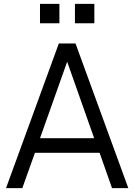

<svg xmlns="http://www.w3.org/2000/svg" viewBox="-20 -969 692 989"><path d="M286 -849V-949H186V-849ZM466 -849V-949H366V-849ZM95 0 160 -182H493L557 0H641L369 -745H283L11 0ZM186 -257 326 -651 465 -257Z"/></svg>

Font: Plus Jakarta Sans
Style: Regular
Weight: 400
Designer: Gumpita Rahayu
Foundry: Tokotype
Version: Version 2.071;gftools[0.9.30]